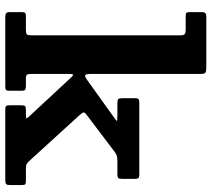

<svg xmlns="http://www.w3.org/2000/svg" viewBox="-58 -762 820 745"><g transform="rotate(90 352.5 -390.0)"><path d="M96 -700Q108.2 -700 112.9 -696.2Q117.5 -692.5 117.5 -680V-101.5Q117.5 -87.5 114 -83.8Q110.5 -80 96.5 -80H44Q34.2 -80 30.9 -77.3Q27.5 -74.5 27.5 -65V-17.5Q27.5 -7.2 31.7 -3.6Q36 0 47 0H314.5Q325 0 328.8 -2.3Q332.5 -4.5 332.5 -14.5V-65.5Q332.5 -74.8 328.3 -77.4Q324 -80 315 -80H286Q273.5 -80 270.5 -84.1Q267.5 -88.3 267.5 -99.5V-246.5Q267.5 -264.2 271.1 -263.4Q274.8 -262.5 282 -254.5L432 -93Q438.8 -85.8 439.5 -82.9Q440.3 -80 423.8 -80H407Q395.3 -80 392.1 -76.8Q389 -73.5 389 -61.8V-17Q389 -6.2 391.9 -3.1Q394.8 0 405.5 0H678.5Q690.8 0 694.6 -3.1Q698.5 -6.2 698.5 -18.5V-65.3Q698.5 -74.8 695.3 -77.4Q692 -80 682.5 -80H636Q622.8 -80 617.4 -82.8Q612 -85.5 606 -92L427.8 -287.5Q417.5 -299.2 416.8 -303.9Q416 -308.5 428.5 -317.5L569.5 -424.2Q577 -430 584.5 -432.5Q592 -435 606 -435H657.5Q668.5 -435 671.5 -438.7Q674.5 -442.5 674.5 -453.2V-502Q674.5 -513 671.6 -516.5Q668.8 -520 658 -520H379.5Q369 -520 365.3 -517Q361.5 -514 361.5 -502.5V-455.5Q361.5 -442.2 364.9 -438.6Q368.3 -435 381.3 -435H425.5Q450.8 -435 449.9 -432.9Q449 -430.7 435 -421L287.5 -315.3Q277.5 -308.5 272.5 -310.3Q267.5 -312 267.5 -329.8V-758.7Q267.5 -773.5 261.9 -776.8Q256.3 -780 242 -780H47Q35.2 -780 31.4 -776.1Q27.5 -772.2 27.5 -760V-717Q27.5 -706.5 30.1 -703.2Q32.7 -700 44.2 -700Z"/></g></svg>

Font: Besley
Style: Regular
Weight: 400
Designer: Owen Earl
Foundry: indestructible type*
Version: Version 4.000